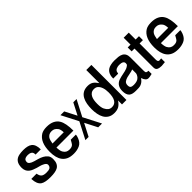

<svg xmlns="http://www.w3.org/2000/svg" viewBox="140 -1490 2390 2390"><g transform="rotate(-45 1335.5 -294.5)"><path d="M353.5 -4.9Q312.5 19.5 222.7 19.5Q127 19.5 86.9 -7.8Q40 -41 36.1 -132.8L35.2 -134.8H128.9V-132.8Q136.7 -88.9 158.7 -72.8Q180.7 -56.6 225.6 -56.6Q266.6 -56.6 282.2 -64.5Q309.6 -79.1 309.6 -112.3Q309.6 -138.7 261.7 -159.2Q243.2 -168 222.7 -172.9Q202.1 -177.7 181.2 -184.1Q160.2 -190.4 134.3 -200.7Q108.4 -210.9 88.9 -226.6Q48.8 -259.8 48.8 -319.3Q48.8 -435.5 149.4 -454.1Q180.7 -460 218.8 -460Q256.8 -460 287.1 -453.1Q317.4 -446.3 337.9 -429.7Q379.9 -395.5 379.9 -311.5H288.1Q289.1 -349.6 267.6 -363.3Q246.1 -377 214.8 -377Q183.6 -377 164.1 -365.2Q144.5 -353.5 144.5 -321.3Q144.5 -286.1 217.8 -264.6Q241.2 -257.8 272.9 -249Q304.7 -240.2 334 -224.6Q363.3 -209 383.8 -184.1Q404.3 -159.2 404.3 -116.7Q404.3 -74.2 391.1 -46.9Q377.9 -19.5 353.5 -4.9Z M832 -189.5H533.2Q535.2 -130.9 549.8 -105Q564.5 -79.1 584 -67.9Q603.5 -56.6 630.4 -56.6Q657.2 -56.6 671.4 -62.5Q685.5 -68.4 695.3 -78.1Q705.1 -88.9 728.5 -132.8H818.4V-130.9Q818.4 -113.3 806.6 -82Q784.2 -23.4 738.3 -2.4Q692.4 18.6 634.3 18.6Q576.2 18.6 538.6 1Q501 -16.6 478.5 -47.9Q436.5 -104.5 436.5 -210.9Q436.5 -378.9 532.2 -437.5Q568.4 -459 629.9 -459Q691.4 -459 732.4 -438.5Q773.4 -418 794.9 -381.8Q832 -321.3 832 -189.5ZM534.2 -259.8H732.4Q730.5 -311.5 713.9 -334Q697.3 -356.4 678.7 -366.7Q660.2 -377 632.8 -377Q605.5 -377 587.9 -366.7Q570.3 -356.4 558.6 -339.8Q542 -313.5 534.2 -259.8Z M1028.3 -229.5 1146.5 0H1079.1L995.1 -164.1L910.2 0H853.5L966.8 -219.7L853.5 -439.5H919.9L1000 -284.2L1080.1 -439.5H1137.7Z M1478.5 -378.9V-609.4H1568.4V7.8H1490.2V-61.5Q1460 -16.6 1428.2 0.5Q1396.5 17.6 1348.6 17.6Q1300.8 17.6 1267.6 -2.4Q1234.4 -22.5 1215.3 -55.7Q1196.3 -88.9 1188.5 -131.3Q1180.7 -173.8 1180.7 -217.8Q1180.7 -261.7 1188 -304.7Q1195.3 -347.7 1213.9 -381.8Q1254.9 -458 1348.6 -458Q1393.6 -458 1421.9 -439.5Q1450.2 -420.9 1478.5 -378.9ZM1379.9 -55.7Q1478.5 -55.7 1478.5 -214.8Q1478.5 -316.4 1428.7 -359.4Q1409.2 -375 1377.9 -375Q1346.7 -375 1326.7 -360.4Q1306.6 -345.7 1295.9 -322.3Q1277.3 -284.2 1277.3 -214.8Q1277.3 -149.4 1293.5 -117.7Q1309.6 -85.9 1329.6 -70.8Q1349.6 -55.7 1379.9 -55.7Z M1886.7 -321.3Q1886.7 -365.2 1811.5 -365.2Q1789.1 -365.2 1766.1 -356.4Q1743.2 -347.7 1733.4 -325.2Q1730.5 -318.4 1730.5 -311Q1730.5 -303.7 1726.6 -296.9H1640.6V-299.8Q1640.6 -416 1740.2 -438.5Q1771.5 -446.3 1808.1 -446.3Q1844.7 -446.3 1875.5 -442.9Q1906.2 -439.5 1928.7 -427.7Q1977.5 -402.3 1977.5 -334V-91.8Q1977.5 -67.4 1988.3 -61.5Q1999 -55.7 2019.5 -55.7V0Q2004.9 2 1991.2 6.3Q1977.5 10.7 1954.1 10.7Q1912.1 10.7 1890.6 -56.6Q1846.7 6.8 1782.2 9.8Q1761.7 10.7 1733.4 10.7Q1705.1 10.7 1681.2 5.4Q1657.2 0 1641.6 -13.7Q1610.4 -41 1610.4 -106.4Q1610.4 -199.2 1686.5 -230.5Q1710 -240.2 1807.6 -259.8Q1843.8 -267.6 1870.1 -287.1Q1881.8 -294.9 1884.3 -302.2Q1886.7 -309.6 1886.7 -321.3ZM1887.7 -145.5V-210.9Q1866.2 -201.2 1835.9 -196.3Q1805.7 -191.4 1776.9 -183.6Q1748 -175.8 1728 -160.6Q1708 -145.5 1707 -113.8Q1706.1 -82 1720.7 -70.8Q1735.4 -59.6 1766.6 -59.6Q1834 -59.6 1862.3 -92.8Q1871.1 -102.5 1879.4 -118.2Q1887.7 -133.8 1887.7 -145.5Z M2206.1 -49.8 2240.2 -52.7V12.7L2179.7 18.6Q2141.6 18.6 2116.7 6.8Q2091.8 -4.9 2091.8 -42V-374H2042V-443.4H2091.8V-564.5H2181.6V-443.4H2240.2V-374H2181.6V-88.9Q2181.6 -49.8 2206.1 -49.8Z M2670.9 -189.5H2372.1Q2374 -130.9 2388.7 -105Q2403.3 -79.1 2422.9 -67.9Q2442.4 -56.6 2469.2 -56.6Q2496.1 -56.6 2510.3 -62.5Q2524.4 -68.4 2534.2 -78.1Q2543.9 -88.9 2567.4 -132.8H2657.2V-130.9Q2657.2 -113.3 2645.5 -82Q2623 -23.4 2577.1 -2.4Q2531.2 18.6 2473.1 18.6Q2415 18.6 2377.4 1Q2339.8 -16.6 2317.4 -47.9Q2275.4 -104.5 2275.4 -210.9Q2275.4 -378.9 2371.1 -437.5Q2407.2 -459 2468.8 -459Q2530.3 -459 2571.3 -438.5Q2612.3 -418 2633.8 -381.8Q2670.9 -321.3 2670.9 -189.5ZM2373 -259.8H2571.3Q2569.3 -311.5 2552.7 -334Q2536.1 -356.4 2517.6 -366.7Q2499 -377 2471.7 -377Q2444.3 -377 2426.8 -366.7Q2409.2 -356.4 2397.5 -339.8Q2380.9 -313.5 2373 -259.8Z"/></g></svg>

Font: RIT TN Joy
Style: Extra Bold
Weight: 800
Designer: Hussain K H
Foundry: Rachana Institute of Typography
Version: 1.6.2